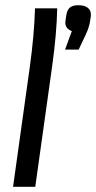

<svg xmlns="http://www.w3.org/2000/svg" viewBox="-20 -715 368 735"><path d="M309 -584 281 -525H229L255 -596Q230 -605 230 -629L231 -638L234 -658Q237 -677 247.5 -686Q258 -695 280 -695Q303 -695 315.5 -685.5Q328 -676 328 -659Q328 -652 327 -649L324 -629Q320 -608 309 -584ZM180 -464 115 0H30L94 -458Q111 -580 114 -683H199Q197 -586 180 -464Z"/></svg>

Font: Ropa Sans
Style: Italic
Weight: 400
Version: Version 1.100